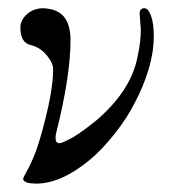

<svg xmlns="http://www.w3.org/2000/svg" viewBox="-20 -432 416 464"><path d="M317.4 -399.4Q317.4 -412.1 329.1 -412.1Q337.9 -412.1 344.7 -394.5Q351.6 -377 351.6 -343.8Q351.6 -306.6 339.8 -266.6Q327.1 -223.6 305.7 -183.6Q287.1 -146.5 256.8 -108.4Q227.5 -71.3 197.3 -45.9Q127.9 11.7 67.4 11.7Q40 11.7 36.1 2V-1Q36.1 -2.9 43.9 -16.6Q54.7 -35.2 66.4 -65.4Q77.1 -95.7 86.9 -133.8Q108.4 -216.8 108.4 -263.7Q108.4 -278.3 97.7 -292Q80.1 -317.4 53.7 -323.2Q29.3 -329.1 29.3 -365.2Q29.3 -383.8 45.4 -397.9Q61.5 -412.1 85 -412.1Q120.1 -410.2 135.3 -390.6Q150.4 -371.1 150.4 -335Q150.4 -248 115.2 -108.4Q114.3 -103.5 114.3 -98.6Q114.3 -85.9 124 -85.9Q129.9 -85.9 157.2 -100.6Q182.6 -116.2 215.8 -143.6Q299.8 -216.8 313.5 -300.8Q320.3 -331.1 320.3 -361.3Z"/></svg>

Font: Menaion Unicode
Style: Regular
Weight: 400
Designer: Aleksandr Andreev
Foundry: Ponomar Technologies, Inc.
Version: 2.0